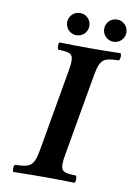

<svg xmlns="http://www.w3.org/2000/svg" viewBox="-90 -860 637 919"><g transform="rotate(10 229.0 -400.5)"><path d="M350 -749C350 -719 374 -695 404 -695C434 -695 458 -719 458 -749C458 -779 434 -803 404 -803C374 -803 350 -779 350 -749ZM170 -749C170 -719 194 -695 224 -695C254 -695 278 -719 278 -749C278 -779 254 -803 224 -803C194 -803 170 -779 170 -749ZM271 -122 341 -523C356 -606 375 -609 446 -612C453 -618 453 -641 448 -647C399 -646 358 -645 301 -645C242 -645 201 -646 151 -647C144 -641 146 -618 151 -612C204.9 -609.7 223 -608 223 -567C223 -555.5 221.2 -541.1 218 -523L148 -122C133 -39 113 -36 42 -33C35 -27 36 -4 41 2C90 1 131 0 188 0C247 0 288 1 338 2C345 -4 344 -27 339 -33C285.5 -35.3 265.8 -37 265.8 -77C265.8 -88.6 267.7 -103.3 271 -122Z"/></g></svg>

Font: Linux Libertine O
Style: Bold Italic
Weight: 700
Italic angle: -11.5°
Designer: Philipp H. Poll
Foundry: Philipp H. Poll
Version: Version 4.1.0